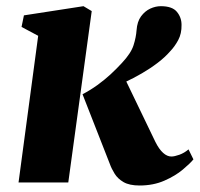

<svg xmlns="http://www.w3.org/2000/svg" viewBox="-20 -576 630 606"><path d="M38.5 0 100.5 -463 48 -491 55.5 -527.5 243.5 -556.5 269.5 -541 195.5 0ZM420.5 9.5Q388.5 9.5 370 -1.2Q351.5 -12 341.8 -27.8Q332 -43.5 326.5 -59L240.5 -278.5Q266 -292 287.8 -307.8Q309.5 -323.5 328.8 -341.2Q348 -359 365 -377.5Q393.5 -408 401.5 -433.2Q409.5 -458.5 411 -480.5Q413 -508 425.2 -524.5Q437.5 -541 454.2 -548.8Q471 -556.5 487.5 -556.5Q523.5 -556.5 538.2 -538.8Q553 -521 553 -497.5Q553.5 -470 542.5 -449.5Q531.5 -429 517 -414Q501 -395.5 477.8 -377.8Q454.5 -360 427.8 -344.5Q401 -329 374.2 -316.5Q347.5 -304 323 -295L365 -347L470.5 -128Q482 -105 494.8 -93.5Q507.5 -82 521 -82Q530.5 -82 546 -87.5Q561.5 -93 575 -104.5L590.5 -73Q580.5 -60.5 557 -40.8Q533.5 -21 498.8 -5.8Q464 9.5 420.5 9.5Z"/></svg>

Font: Merriweather 48pt Black
Style: Italic
Weight: 900
Italic angle: -7.8°
Version: Version 2.101